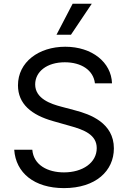

<svg xmlns="http://www.w3.org/2000/svg" viewBox="-20 -985 679 1018"><path d="M483.3 -543.3H573.9C570 -654.5 468.4 -737.2 326 -737.2C185 -737.2 75.3 -655.5 75.3 -532.7C75.3 -433.9 146.7 -375.4 261 -343L349.8 -317.8C426.5 -296.9 492.9 -270.2 492.9 -199.6C492.9 -122.2 418.3 -71 319.2 -71C233.3 -71 158 -109.4 151.3 -191.1H55.4C63.6 -68.5 161.6 12.4 319.2 12.4C487.9 12.4 583.8 -79.2 583.8 -198.2C583.8 -333.5 457.7 -379.3 378.2 -399.9L305 -419.4C250.4 -433.6 166.5 -461.6 166.5 -537.3C166.5 -605.1 228.7 -654.8 323.5 -654.8C410.2 -654.8 475.1 -613.6 483.3 -543.3ZM279.5 -800.8H356.2L466.6 -965.2H365.1Z"/></svg>

Font: GiG Sans Text
Style: Regular
Weight: 400
Designer: Andreas Faust
Version: Version 1.100;FEAKit 1.0